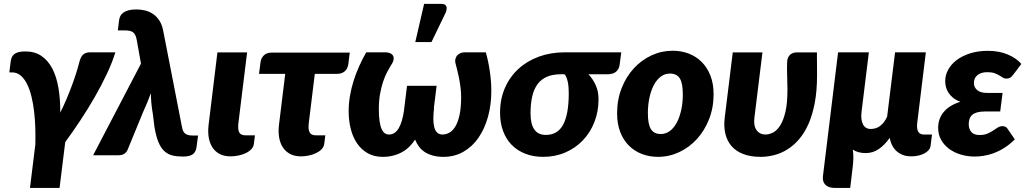

<svg xmlns="http://www.w3.org/2000/svg" viewBox="-20 -782 5168 967"><path d="M561 -518.5Q545.5 -467.5 518.2 -409.8Q491 -352 457 -292.8Q423 -233.5 384.5 -175.5Q346 -117.5 308.5 -66L280 164.5H131L158 -54.5Q159 -95 157.8 -137.8Q156.5 -180.5 151.8 -220.8Q147 -261 138.2 -296.8Q129.5 -332.5 116 -359.2Q102.5 -386 83.8 -401.8Q65 -417.5 40 -417.5H27L33.5 -470Q35 -482 38.8 -491.8Q42.5 -501.5 50.8 -508.5Q59 -515.5 72.5 -519.2Q86 -523 107.5 -523Q155.5 -523 189 -500Q222.5 -477 243.8 -436Q265 -395 274.5 -338.5Q284 -282 283.5 -215Q300 -247.5 314.5 -281.8Q329 -316 341.5 -349.5Q354 -383 364 -414.8Q374 -446.5 381 -474.5Q388 -499 400.8 -508.8Q413.5 -518.5 433.5 -518.5Z M977.5 -99.5 970 -42Q968 -27 962.2 -17.5Q956.5 -8 947.5 -2.8Q938.5 2.5 926.8 4.5Q915 6.5 901 6.5Q871.5 6.5 848.5 1Q825.5 -4.5 807.8 -20.8Q790 -37 777.8 -66.8Q765.5 -96.5 757.5 -145L750.5 -203Q744 -240 742 -266Q740 -292 740 -313Q724.5 -270 700 -216L622 -26Q617 -15 606 -7.5Q595 0 575 0H449L690 -461.5L669 -579Q666.5 -593.5 662.2 -603.2Q658 -613 650.8 -618.8Q643.5 -624.5 632.8 -626.8Q622 -629 606.5 -629H573.5L580 -681.5Q581.5 -692.5 586.5 -702Q591.5 -711.5 601.8 -718.8Q612 -726 627.8 -730.2Q643.5 -734.5 666.5 -734.5Q685 -734.5 706 -730.2Q727 -726 745.8 -714.8Q764.5 -703.5 779.2 -683.5Q794 -663.5 801 -632L896 -145Q898 -133.5 901.2 -125Q904.5 -116.5 910.5 -111Q916.5 -105.5 926 -102.5Q935.5 -99.5 949 -99.5Z M1075 -518H1224.5L1180.5 -160.5Q1177 -130.5 1184.8 -115.5Q1192.5 -100.5 1216 -100.5H1264L1258.5 -56.5Q1256.5 -41.5 1245 -29.8Q1233.5 -18 1216.5 -10.2Q1199.5 -2.5 1179.8 1.5Q1160 5.5 1141.5 5.5Q1109 5.5 1086.2 -6.5Q1063.5 -18.5 1049.8 -39.8Q1036 -61 1031.2 -90Q1026.5 -119 1030.5 -152.5Z M1734.5 -460Q1731 -435.5 1716.2 -422.8Q1701.5 -410 1677.5 -410H1565.5L1535 -161Q1531.5 -131 1539.2 -115.8Q1547 -100.5 1570.5 -100.5H1618.5L1613 -57Q1611 -42 1599.5 -30.2Q1588 -18.5 1571 -10.5Q1554 -2.5 1534.2 1.5Q1514.5 5.5 1496 5.5Q1463.5 5.5 1440.8 -6.8Q1418 -19 1404.2 -40.2Q1390.5 -61.5 1385.8 -90.2Q1381 -119 1385 -152.5L1416.5 -410H1284.5L1292.5 -471Q1295 -489 1308.8 -503Q1322.5 -517 1347.5 -517H1741.5Z M2426.5 -518.5Q2433 -497.5 2438.2 -472.5Q2443.5 -447.5 2447.2 -421.5Q2451 -395.5 2452.8 -370.2Q2454.5 -345 2454.5 -323.5Q2454.5 -254.5 2437.8 -194Q2421 -133.5 2390 -88.5Q2359 -43.5 2314.2 -17.8Q2269.5 8 2214 8Q2183 8 2159.2 1.2Q2135.5 -5.5 2118.2 -17Q2101 -28.5 2089.5 -44.5Q2078 -60.5 2070.5 -79Q2058.5 -60.5 2042.8 -44.5Q2027 -28.5 2007 -17Q1987 -5.5 1962.2 1.2Q1937.5 8 1907.5 8Q1864.5 8 1832.5 -10Q1800.5 -28 1779 -59Q1757.5 -90 1746.8 -132Q1736 -174 1736 -222Q1736 -260 1742.5 -298.5Q1749 -337 1760.8 -374.5Q1772.5 -412 1788.8 -448.2Q1805 -484.5 1824.5 -518.5H1922Q1932 -518.5 1942.2 -515Q1952.5 -511.5 1958.2 -503.5Q1964 -495.5 1962.5 -482.8Q1961 -470 1948 -451.5Q1939.5 -437.5 1929 -417.5Q1918.5 -397.5 1909.5 -370.5Q1900.5 -343.5 1894.2 -309.2Q1888 -275 1888 -232.5Q1888 -195.5 1891.8 -171Q1895.5 -146.5 1902.2 -131.8Q1909 -117 1918.5 -110.8Q1928 -104.5 1939 -104.5Q1955 -104.5 1967.2 -113Q1979.5 -121.5 1988.5 -137Q1997.5 -152.5 2003.8 -173.8Q2010 -195 2014 -220.5L2030 -350H2179L2165 -237H2166Q2162.5 -208.5 2162.5 -184Q2162.5 -159.5 2167 -142Q2171.5 -124.5 2181.5 -114.5Q2191.5 -104.5 2209 -104.5Q2226.5 -104.5 2243.2 -113.8Q2260 -123 2273.2 -144.8Q2286.5 -166.5 2294.5 -203Q2302.5 -239.5 2302.5 -294Q2302.5 -319 2299 -345.2Q2295.5 -371.5 2290.8 -394Q2286 -416.5 2281.8 -433.2Q2277.5 -450 2276 -456Q2270.5 -473.5 2273.8 -485.5Q2277 -497.5 2284.5 -504.8Q2292 -512 2301.5 -515.2Q2311 -518.5 2318.5 -518.5ZM2071.5 -570 2116 -762.5H2203Q2222.5 -762.5 2227.8 -750.2Q2233 -738 2224 -717L2153 -570Z M2805.5 -408Q2764.5 -408 2735.5 -395.8Q2706.5 -383.5 2688 -359Q2669.5 -334.5 2660.8 -297.5Q2652 -260.5 2652 -211Q2652 -158 2670.8 -130.2Q2689.5 -102.5 2729.5 -102.5Q2789 -102.5 2816.8 -155.2Q2844.5 -208 2844.5 -312Q2844.5 -326.5 2843.5 -341Q2842.5 -355.5 2839.8 -368.5Q2837 -381.5 2833 -391.8Q2829 -402 2823 -408ZM3109 -518.5 3100.5 -454.5Q3098 -435 3083.5 -421.5Q3069 -408 3039.5 -408H2943.5Q2966 -384.5 2980.2 -353.2Q2994.5 -322 2994.5 -282.5Q2994.5 -220 2973.5 -166.8Q2952.5 -113.5 2915.2 -74.8Q2878 -36 2827 -14Q2776 8 2716 8Q2666 8 2625.8 -7.8Q2585.5 -23.5 2557.2 -52.2Q2529 -81 2513.8 -122Q2498.5 -163 2498.5 -214Q2498.5 -283 2523 -339Q2547.5 -395 2591 -435Q2634.5 -475 2694.2 -496.8Q2754 -518.5 2824 -518.5Z M3308 -107Q3334 -107 3354.5 -122.8Q3375 -138.5 3389.2 -165.8Q3403.5 -193 3411.2 -229.2Q3419 -265.5 3419 -306.5Q3419 -363 3403.8 -387.2Q3388.5 -411.5 3354 -411.5Q3328 -411.5 3307.5 -395.8Q3287 -380 3272.8 -353Q3258.5 -326 3250.8 -289.5Q3243 -253 3243 -212Q3243 -156.5 3258.2 -131.8Q3273.5 -107 3308 -107ZM3294 8Q3250.5 8 3212.8 -6.5Q3175 -21 3147.2 -48.8Q3119.5 -76.5 3103.8 -117.2Q3088 -158 3088 -211Q3088 -280 3110.8 -337.8Q3133.5 -395.5 3172 -437.5Q3210.5 -479.5 3261.2 -503Q3312 -526.5 3368 -526.5Q3411.5 -526.5 3449 -512Q3486.5 -497.5 3514.2 -469.8Q3542 -442 3558 -401.2Q3574 -360.5 3574 -307.5Q3574 -239.5 3551.2 -181.8Q3528.5 -124 3490 -81.8Q3451.5 -39.5 3400.8 -15.8Q3350 8 3294 8Z M4094.5 -518Q4094.5 -506 4094.5 -489.8Q4094.5 -473.5 4094.8 -457.2Q4095 -441 4095 -426.2Q4095 -411.5 4095 -402.5Q4095 -324.5 4083.5 -263.8Q4072 -203 4051.8 -157.5Q4031.5 -112 4004 -80.2Q3976.5 -48.5 3945 -29Q3913.5 -9.5 3879.2 -0.8Q3845 8 3811 8Q3761 8 3724.5 -5.8Q3688 -19.5 3665.2 -45.2Q3642.5 -71 3633.5 -107.5Q3624.5 -144 3630 -189L3670.5 -518H3820L3779.5 -189Q3774.5 -148.5 3790.5 -126.5Q3806.5 -104.5 3835.5 -104.5Q3854 -104.5 3873.5 -114.5Q3893 -124.5 3909.2 -149.8Q3925.5 -175 3935.8 -218.8Q3946 -262.5 3946 -330Q3946 -361 3944.5 -399Q3943 -437 3944.5 -471.5Q3945 -484 3949.5 -493Q3954 -502 3960.8 -507.5Q3967.5 -513 3975.5 -515.5Q3983.5 -518 3991 -518Z M4674 -104.5 4666.5 -45Q4665 -35.5 4657.5 -26.5Q4650 -17.5 4637.2 -10.2Q4624.5 -3 4607 1.2Q4589.5 5.5 4568.5 5.5Q4529 5.5 4499.8 -17.2Q4470.5 -40 4461 -87.5Q4434.5 -50.5 4405.2 -30.8Q4376 -11 4340 -11Q4301 -11 4275 -28.5Q4278.5 -7 4277.8 16.2Q4277 39.5 4274.5 60L4262 164.5H4185Q4152.5 164.5 4136.8 148.5Q4121 132.5 4125 102.5L4201 -518.5H4356L4319 -218Q4314.5 -179.5 4326.2 -156Q4338 -132.5 4365.5 -132.5Q4394 -132.5 4414.2 -148.8Q4434.5 -165 4448 -194.5L4488 -518.5H4643L4599.5 -162.5Q4593 -104.5 4632.5 -104.5Z M4940.5 -220.5Q4917 -220.5 4901.2 -216Q4885.5 -211.5 4876.2 -203.2Q4867 -195 4863 -183Q4859 -171 4859 -156Q4859 -133 4871.8 -117.5Q4884.5 -102 4913 -102Q4937 -102 4953 -109Q4969 -116 4981.5 -124.2Q4994 -132.5 5004.8 -139.5Q5015.5 -146.5 5029 -146.5Q5046.5 -146.5 5054.5 -133.5L5091 -80Q5064.5 -53.5 5037 -36.5Q5009.5 -19.5 4983 -10Q4956.5 -0.5 4932.5 3Q4908.5 6.5 4890 6.5Q4853.5 6.5 4820 -3.2Q4786.5 -13 4761 -31.8Q4735.5 -50.5 4720.2 -77.2Q4705 -104 4705 -138.5Q4705 -184 4733 -218Q4761 -252 4817 -269.5Q4795 -277.5 4780.5 -289.2Q4766 -301 4757 -315Q4748 -329 4744.2 -344Q4740.5 -359 4740.5 -374Q4740.5 -403.5 4755.5 -431Q4770.5 -458.5 4798.2 -479.5Q4826 -500.5 4865.8 -513.2Q4905.5 -526 4955 -526Q5011.5 -526 5055 -507.8Q5098.5 -489.5 5124 -460L5084 -407Q5074 -393.5 5065.8 -389.8Q5057.5 -386 5047.5 -386Q5038.5 -386 5030.8 -391Q5023 -396 5012.8 -402.2Q5002.5 -408.5 4988.5 -413.5Q4974.5 -418.5 4953 -418.5Q4921 -418.5 4903 -403.8Q4885 -389 4885 -363.5Q4885 -342.5 4901.5 -328.2Q4918 -314 4952.5 -314H5029.5L5017.5 -220.5Z"/></svg>

Font: Lato ExtraBold
Style: Italic
Weight: 800
Italic angle: -7°
Designer: Lukasz Dziedzic with Adam Twardoch and Botio Nikoltchev
Foundry: tyPoland Lukasz Dziedzic
Version: Version 2.015; 2015-08-06; http://www.latofonts.com/